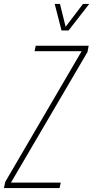

<svg xmlns="http://www.w3.org/2000/svg" viewBox="-33 -963 477 983"><path d="M-13 0 -6 -32 385 -701H144L150 -729H421L415 -697L23 -28H278L272 0ZM282 -807 247 -943H274L303 -826L392 -943H424L318 -807Z"/></svg>

Font: Hubot Sans Condensed ExtraLight
Style: Italic
Weight: 200
Width: 3
Italic angle: -12.0243°
Designer: Deni Anggara
Foundry: GitHub, Inc., Subsidiary of Microsoft Corporation
Version: Version 2.000